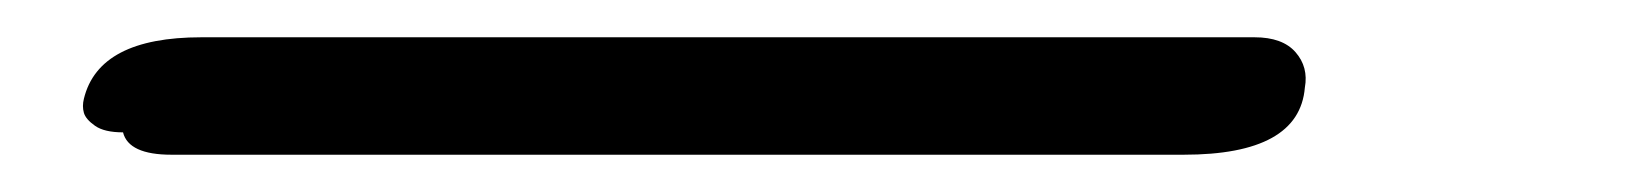

<svg xmlns="http://www.w3.org/2000/svg" viewBox="-20 207 873 103"><path d="M46 278Q36 278 31 274.5Q26 271 25 267.5Q24 264 25 260Q33 227 88 227H639H642H645H648H651H653Q668 227 675 235Q682 243 680 254Q677 290 615 290H72Q49 290 46 278Z"/></svg>

Font: Coval
Style: Italic
Weight: 400
Foundry: Context Ltd
Version: Version 001.000